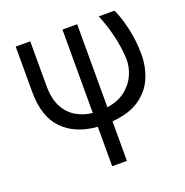

<svg xmlns="http://www.w3.org/2000/svg" viewBox="-137 -671 991 1029"><g transform="rotate(-20 358.5 -156.5)"><path d="M62.5 -545.9H145.5V-291Q145.5 -217.8 170.7 -170.9Q195.8 -124 237.3 -99.9Q278.8 -75.7 329.1 -70.3V-545.9H413.1V-72.3Q477.1 -82 517.8 -114Q558.6 -146 578.1 -189.5Q597.7 -232.9 597.7 -277.3Q595.7 -342.3 578.9 -413.6Q562 -484.9 536.1 -545.9H626Q647.5 -501 664.3 -429Q681.2 -356.9 681.6 -277.3Q681.6 -207 655.8 -145Q629.9 -83 571 -41.7Q512.2 -0.5 413.1 7.8V233.4H329.1V8.3Q205.6 -0.5 133.8 -73Q62 -145.5 62.5 -291Z"/></g></svg>

Font: Inter Display
Style: Regular
Weight: 400
Designer: Rasmus Andersson
Foundry: rsms
Version: Version 4.000;git-37864ae